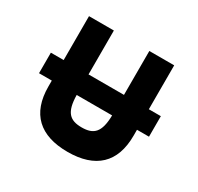

<svg xmlns="http://www.w3.org/2000/svg" viewBox="-174 -1034 1297 1257"><g transform="rotate(30 475.0 -405.0)"><path d="M800 -337.9H890.7V-493.1H800V-825H612V-493.1H344V-825H156V-493.1H59.3V-337.9H156V-293C156 -89 268 15 478 15C688 15 800 -89 800 -293ZM344.1 -337.9H611.9C609.9 -208 567.7 -170 478 -170C388.3 -170 346.1 -208 344.1 -337.9Z"/></g></svg>

Font: Sztylet
Style: Bd
Weight: 700
Foundry: Cannot Into Space Fonts, PlusOne Fonts
Version: Version 0.12